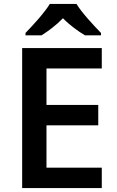

<svg xmlns="http://www.w3.org/2000/svg" viewBox="-20 -959 598 979"><path d="M370 -939H234C207 -894 147 -829 110 -791V-779H192C227 -801 266 -830 301 -866C336 -830 378 -800 413 -779H495V-791C459 -828 397 -894 370 -939ZM499 0V-104H217V-320H481V-424H217V-610H499V-714H93V0Z"/></svg>

Font: Noto Sans Kayah Li SemiBold
Style: Regular
Weight: 600
Designer: Monotype Design Team, Sérgio Martins
Foundry: Monotype Imaging Inc.
Version: Version 2.002